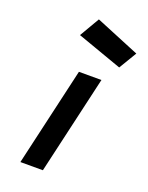

<svg xmlns="http://www.w3.org/2000/svg" viewBox="-144 -840 706 914"><g transform="rotate(20 209.0 -383.0)"><path d="M191 -499H305L190 0H76ZM418 -674 364 -584 136 -665 195 -766Z"/></g></svg>

Font: Panefresco 800wt
Style: Italic
Weight: 800
Foundry: Campivisivi & Chank Co
Version: Version 1.001